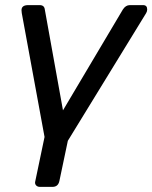

<svg xmlns="http://www.w3.org/2000/svg" viewBox="-20 -540 595 750"><path d="M136 190Q126 190 120.5 183.5Q115 177 118 167L154 -5L65 -489Q64 -494 64 -500Q64 -520 90 -520H135Q153 -520 155 -503L226 -109L460 -503Q471 -520 487 -520H539Q555 -520 555 -503Q555 -496 551 -489L245 10L212 167Q207 190 185 190Z"/></svg>

Font: Lubike
Style: Italic
Weight: 400
Italic angle: -12°
Foundry: Honoka55
Version: Version 1.000;July 22, 2022;FontCreator 14.0.0.2862 64-bit